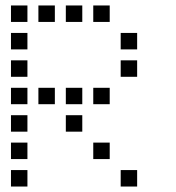

<svg xmlns="http://www.w3.org/2000/svg" viewBox="-20 -700 640 700"><path d="M21 -680Q20 -680 20 -680Q20 -680 20 -679V-621Q20 -620 20 -620Q20 -620 21 -620H79Q80 -620 80 -620Q80 -620 80 -621V-679Q80 -680 80 -680Q80 -680 79 -680ZM121 -680Q120 -680 120 -680Q120 -680 120 -679V-621Q120 -620 120 -620Q120 -620 121 -620H179Q180 -620 180 -620Q180 -620 180 -621V-679Q180 -680 180 -680Q180 -680 179 -680ZM221 -680Q220 -680 220 -680Q220 -680 220 -679V-621Q220 -620 220 -620Q220 -620 221 -620H279Q280 -620 280 -620Q280 -620 280 -621V-679Q280 -680 280 -680Q280 -680 279 -680ZM321 -680Q320 -680 320 -680Q320 -680 320 -679V-621Q320 -620 320 -620Q320 -620 321 -620H379Q380 -620 380 -620Q380 -620 380 -621V-679Q380 -680 380 -680Q380 -680 379 -680ZM21 -580Q20 -580 20 -580Q20 -580 20 -579V-521Q20 -520 20 -520Q20 -520 21 -520H79Q80 -520 80 -520Q80 -520 80 -521V-579Q80 -580 80 -580Q80 -580 79 -580ZM421 -580Q420 -580 420 -580Q420 -580 420 -579V-521Q420 -520 420 -520Q420 -520 421 -520H479Q480 -520 480 -520Q480 -520 480 -521V-579Q480 -580 480 -580Q480 -580 479 -580ZM21 -480Q20 -480 20 -480Q20 -480 20 -479V-421Q20 -420 20 -420Q20 -420 21 -420H79Q80 -420 80 -420Q80 -420 80 -421V-479Q80 -480 80 -480Q80 -480 79 -480ZM421 -480Q420 -480 420 -480Q420 -480 420 -479V-421Q420 -420 420 -420Q420 -420 421 -420H479Q480 -420 480 -420Q480 -420 480 -421V-479Q480 -480 480 -480Q480 -480 479 -480ZM21 -380Q20 -380 20 -380Q20 -380 20 -379V-321Q20 -320 20 -320Q20 -320 21 -320H79Q80 -320 80 -320Q80 -320 80 -321V-379Q80 -380 80 -380Q80 -380 79 -380ZM121 -380Q120 -380 120 -380Q120 -380 120 -379V-321Q120 -320 120 -320Q120 -320 121 -320H179Q180 -320 180 -320Q180 -320 180 -321V-379Q180 -380 180 -380Q180 -380 179 -380ZM221 -380Q220 -380 220 -380Q220 -380 220 -379V-321Q220 -320 220 -320Q220 -320 221 -320H279Q280 -320 280 -320Q280 -320 280 -321V-379Q280 -380 280 -380Q280 -380 279 -380ZM321 -380Q320 -380 320 -380Q320 -380 320 -379V-321Q320 -320 320 -320Q320 -320 321 -320H379Q380 -320 380 -320Q380 -320 380 -321V-379Q380 -380 380 -380Q380 -380 379 -380ZM21 -280Q20 -280 20 -280Q20 -280 20 -279V-221Q20 -220 20 -220Q20 -220 21 -220H79Q80 -220 80 -220Q80 -220 80 -221V-279Q80 -280 80 -280Q80 -280 79 -280ZM221 -280Q220 -280 220 -280Q220 -280 220 -279V-221Q220 -220 220 -220Q220 -220 221 -220H279Q280 -220 280 -220Q280 -220 280 -221V-279Q280 -280 280 -280Q280 -280 279 -280ZM21 -180Q20 -180 20 -180Q20 -180 20 -179V-121Q20 -120 20 -120Q20 -120 21 -120H79Q80 -120 80 -120Q80 -120 80 -121V-179Q80 -180 80 -180Q80 -180 79 -180ZM321 -180Q320 -180 320 -180Q320 -180 320 -179V-121Q320 -120 320 -120Q320 -120 321 -120H379Q380 -120 380 -120Q380 -120 380 -121V-179Q380 -180 380 -180Q380 -180 379 -180ZM21 -80Q20 -80 20 -80Q20 -80 20 -79V-21Q20 -20 20 -20Q20 -20 21 -20H79Q80 -20 80 -20Q80 -20 80 -21V-79Q80 -80 80 -80Q80 -80 79 -80ZM421 -80Q420 -80 420 -80Q420 -80 420 -79V-21Q420 -20 420 -20Q420 -20 421 -20H479Q480 -20 480 -20Q480 -20 480 -21V-79Q480 -80 480 -80Q480 -80 479 -80Z"/></svg>

Font: Doto Black Medium
Style: Regular
Weight: 500
Monospace: yes
Version: Version 1.000